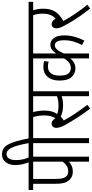

<svg xmlns="http://www.w3.org/2000/svg" viewBox="494 -1430 948 1977"><g transform="rotate(-90 968.5 -442.0)"><path d="M343 -575V0H292V-207Q274 -190 249 -178.5Q224 -167 189 -167Q157 -167 134 -179Q111 -191 96 -211Q79 -233 71.5 -263.5Q64 -294 64 -350V-575H0V-622H425V-575ZM292 -575H114V-352Q114 -301 119.5 -277Q125 -253 137 -238Q156 -214 192 -214Q224 -214 248 -229Q272 -244 292 -271Z M288 -615Q274 -648 265.5 -684Q257 -720 257 -760Q257 -817 285.5 -856.5Q314 -896 368 -896Q436 -896 470.5 -830Q505 -764 531 -622H616V-575H534V0H483V-575H413V-622H483Q460 -748 434.5 -798.5Q409 -849 372 -849Q339 -849 323.5 -822.5Q308 -796 308 -754Q308 -712 316 -680Q324 -648 337 -615Z M1017 -575V0H966V-282Q927 -267 872 -267Q842 -267 811 -273Q780 -279 756 -291Q746 -281 735.5 -273Q725 -265 716 -260Q746 -203 790 -138.5Q834 -74 877 -17L838 12Q779 -66 737 -133Q695 -200 669 -247Q653 -277 646.5 -298.5Q640 -320 640 -339Q640 -358 651.5 -371.5Q663 -385 684 -385Q714 -385 739 -346Q753 -367 760.5 -395.5Q768 -424 768 -464Q767 -525 751 -575H604V-622H1099V-575ZM867 -314Q895 -314 918.5 -317.5Q942 -321 966 -330V-575H802Q809 -553 813.5 -522Q818 -491 818 -462Q818 -416 808.5 -383Q799 -350 782 -326Q800 -321 821 -317.5Q842 -314 867 -314Z M1641 -575H1406V-338Q1444 -398 1496 -398Q1536 -398 1564 -362.5Q1592 -327 1592 -255Q1592 -197 1577 -145.5Q1562 -94 1539 -48L1493 -72Q1514 -112 1528 -157.5Q1542 -203 1542 -254Q1542 -352 1490 -352Q1445 -352 1406 -260V0H1355V-192Q1335 -168 1310 -154Q1285 -140 1251 -140Q1199 -140 1163 -179.5Q1127 -219 1127 -304Q1127 -382 1165 -426Q1203 -470 1265 -470Q1284 -470 1299.5 -468Q1315 -466 1327 -463L1322 -416Q1298 -423 1270 -423Q1226 -423 1202 -392.5Q1178 -362 1178 -304Q1178 -238 1199.5 -212.5Q1221 -187 1256 -187Q1284 -187 1308 -203Q1332 -219 1355 -257V-575H1087V-622H1641Z M1908 -17 1869 12Q1827 -40 1790.5 -93Q1754 -146 1727.5 -191Q1701 -236 1688 -262Q1674 -290 1669.5 -306.5Q1665 -323 1665 -339Q1665 -358 1676.5 -371.5Q1688 -385 1709 -385Q1740 -385 1765 -344Q1789 -365 1802.5 -397.5Q1816 -430 1816 -477Q1816 -509 1811 -534.5Q1806 -560 1800 -575H1629V-622H1937V-575H1851Q1857 -556 1862 -528.5Q1867 -501 1867 -471Q1867 -413 1849.5 -374Q1832 -335 1803.5 -309Q1775 -283 1740 -264Q1773 -204 1818.5 -137Q1864 -70 1908 -17Z"/></g></svg>

Font: Noto Sans ExtraCondensed Light
Style: Italic
Weight: 300
Width: 2
Italic angle: -12°
Designer: Monotype Design Team
Foundry: Monotype Imaging Inc.
Version: Version 2.013; ttfautohint (v1.8.4.7-5d5b)